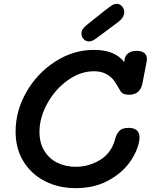

<svg xmlns="http://www.w3.org/2000/svg" viewBox="-20 -973 783 997"><path d="M743 -666Q743 -660 742 -656L720 -542Q709 -481 650 -481Q616 -481 605 -501Q586 -535 572 -554.5Q558 -574 532 -588.5Q506 -603 468 -603Q397 -603 331.5 -556Q266 -509 225.5 -435.5Q185 -362 185 -288Q185 -231 210 -190Q235 -149 277.5 -128Q320 -107 373 -107Q442 -107 500.5 -143Q559 -179 578 -251Q584 -276 599 -292.5Q614 -309 648 -309Q710 -309 704 -248Q696 -191 655 -132.5Q614 -74 541.5 -35Q469 4 373 4Q285 4 214 -32Q143 -68 102 -134.5Q61 -201 61 -290Q61 -397 117 -495Q173 -593 267 -653.5Q361 -714 468 -714Q576 -714 625 -651L628 -669Q632 -687 648 -698Q664 -709 690 -709Q716 -709 729.5 -697.5Q743 -686 743 -666ZM403 -799Q403 -822 430 -843L529 -922Q551 -939 562.5 -946Q574 -953 586 -953Q603 -953 614 -940Q625 -927 625 -910Q625 -882 594 -859L487 -779Q471 -767 461.5 -762.5Q452 -758 441 -758Q425 -758 414 -770.5Q403 -783 403 -799Z"/></svg>

Font: Mali SemiBold
Style: Italic
Weight: 600
Italic angle: -10°
Version: Version 1.000; ttfautohint (v1.6)